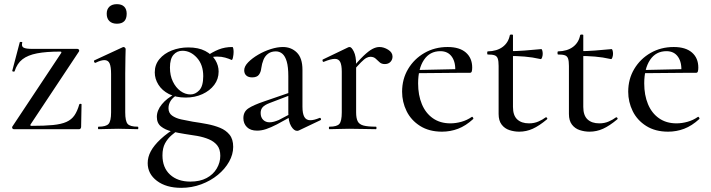

<svg xmlns="http://www.w3.org/2000/svg" viewBox="-20 -621 3416 923"><path d="M39 -12 274 -366Q278 -373 269 -373Q202 -373 158 -364.5Q114 -356 88 -336Q62 -316 50 -278Q49 -276 43.5 -277Q38 -278 39 -281L75 -418Q76 -420 82 -419.5Q88 -419 87 -417Q82 -398 93.5 -392Q105 -386 135 -386Q172 -386 226 -386Q280 -386 352 -386Q357 -386 359.5 -382Q362 -378 360 -374L127 -23Q123 -16 132 -16Q195 -16 235 -20Q275 -24 299.5 -35Q324 -46 338 -66.5Q352 -87 361 -119Q362 -122 367 -122Q372 -122 372 -119L370 -11Q370 -7 367.5 -3.5Q365 0 361 0Q313 0 259 0Q205 0 150.5 0Q96 0 46 0Q42 0 39.5 -4Q37 -8 39 -12Z M454 0Q451 0 451 -6Q451 -12 454 -12Q490 -12 502 -25.5Q514 -39 514 -81V-265Q514 -300 507 -316Q500 -332 482 -332Q474 -332 463.5 -329Q453 -326 439 -319Q435 -318 432.5 -323.5Q430 -329 434 -331L570 -394Q573 -395 574 -395Q577 -395 580.5 -392Q584 -389 584 -385Q584 -376 583 -346Q582 -316 582 -267V-81Q582 -39 593.5 -25.5Q605 -12 642 -12Q645 -12 645 -6Q645 0 642 0Q624 0 599.5 -1Q575 -2 548 -2Q521 -2 497 -1Q473 0 454 0ZM542 -507Q519 -507 506 -519.5Q493 -532 493 -555Q493 -577 506 -589Q519 -601 542 -601Q565 -601 577 -589Q589 -577 589 -555Q589 -507 542 -507Z M851 282Q779 282 734.5 248.5Q690 215 690 163Q690 134 705 106Q720 78 752 48Q784 18 835 -13L845 -2Q825 12 805.5 28.5Q786 45 773.5 68Q761 91 761 126Q761 185 797.5 218.5Q834 252 895 252Q941 252 973 235Q1005 218 1022 189Q1039 160 1039 128Q1039 96 1024 77.5Q1009 59 984 48.5Q959 38 928.5 32.5Q898 27 868 23Q836 18 805 10.5Q774 3 754 -13Q734 -29 734 -59Q734 -90 758 -119.5Q782 -149 823 -170L831 -164Q811 -153 800.5 -136.5Q790 -120 790 -101Q790 -78 807 -65.5Q824 -53 851 -47Q878 -41 907 -36Q942 -31 976 -24.5Q1010 -18 1038 -6.5Q1066 5 1083.5 26.5Q1101 48 1101 85Q1101 121 1081.5 156Q1062 191 1027.5 219.5Q993 248 947.5 265Q902 282 851 282ZM873 -152Q825 -152 792 -169Q759 -186 741.5 -214Q724 -242 724 -273Q724 -310 746.5 -337Q769 -364 806 -378.5Q843 -393 885 -393Q934 -393 966.5 -376Q999 -359 1015 -332.5Q1031 -306 1031 -277Q1031 -241 1010 -213Q989 -185 953 -168.5Q917 -152 873 -152ZM896 -167Q919 -167 938 -187Q957 -207 957 -255Q957 -310 926.5 -343.5Q896 -377 857 -377Q831 -377 814 -357.5Q797 -338 797 -296Q797 -258 811 -229Q825 -200 847.5 -183.5Q870 -167 896 -167ZM969 -316 970 -349Q1001 -371 1031 -383Q1061 -395 1097 -395Q1100 -395 1101.5 -387.5Q1103 -380 1103 -371Q1103 -359 1100 -345Q1097 -331 1093 -333Q1080 -339 1062.5 -344Q1045 -349 1024 -349Q1012 -349 1000.5 -347Q989 -345 977 -341Z M1417 6Q1413 8 1408 8Q1393 8 1379.5 -14.5Q1366 -37 1366 -79V-255Q1366 -299 1358.5 -325Q1351 -351 1337.5 -362.5Q1324 -374 1306 -374Q1284 -374 1269 -363Q1254 -352 1246.5 -333.5Q1239 -315 1236 -293Q1234 -274 1224.5 -261.5Q1215 -249 1192 -249Q1174 -249 1164 -258Q1154 -267 1154 -283Q1154 -302 1173 -321.5Q1192 -341 1221 -358Q1250 -375 1281.5 -385Q1313 -395 1340 -395Q1380 -395 1407 -368.5Q1434 -342 1434 -285V-108Q1434 -75 1443 -59Q1452 -43 1472 -43Q1489 -43 1516 -54Q1520 -56 1522.5 -50.5Q1525 -45 1520 -43ZM1216 7Q1184 7 1167 -10Q1150 -27 1150 -53Q1150 -84 1174 -100Q1198 -116 1251 -134L1376 -177L1379 -165L1277 -126Q1253 -117 1243 -106Q1233 -95 1233 -78Q1233 -57 1245 -45Q1257 -33 1276 -33Q1286 -33 1297 -36Q1308 -39 1320 -44L1396 -84L1397 -70L1311 -23Q1282 -8 1259.5 -0.5Q1237 7 1216 7Z M1670 -271 1664 -282Q1702 -328 1727 -352Q1752 -376 1770 -385.5Q1788 -395 1804 -395Q1825 -395 1846 -382Q1867 -369 1867 -349Q1867 -334 1857 -323.5Q1847 -313 1830 -313Q1814 -313 1804.5 -322Q1795 -331 1785.5 -339.5Q1776 -348 1760 -348Q1752 -348 1742 -343Q1732 -338 1715.5 -321.5Q1699 -305 1670 -271ZM1564 0Q1561 0 1561 -6Q1561 -12 1564 -12Q1600 -12 1611.5 -25.5Q1623 -39 1623 -81V-276Q1623 -308 1615.5 -323Q1608 -338 1590 -338Q1580 -338 1567 -334.5Q1554 -331 1537 -324Q1533 -322 1531 -327.5Q1529 -333 1532 -335L1655 -394Q1659 -395 1661 -395Q1670 -395 1681 -373Q1692 -351 1692 -310V-81Q1692 -53 1699.5 -38Q1707 -23 1727.5 -17.5Q1748 -12 1787 -12Q1790 -12 1790 -6Q1790 0 1787 0Q1761 0 1728 -1Q1695 -2 1658 -2Q1631 -2 1606.5 -1Q1582 0 1564 0Z M2105 12Q2043 12 1999.5 -15.5Q1956 -43 1934.5 -87Q1913 -131 1913 -180Q1913 -241 1942 -289.5Q1971 -338 2020.5 -366.5Q2070 -395 2132 -395Q2189 -395 2219.5 -368.5Q2250 -342 2250 -296Q2250 -285 2248 -278Q2246 -271 2239 -271H2168Q2172 -319 2153 -347Q2134 -375 2097 -375Q2046 -375 2018 -333Q1990 -291 1990 -220Q1990 -164 2008 -120.5Q2026 -77 2061 -52.5Q2096 -28 2145 -28Q2171 -28 2198 -35.5Q2225 -43 2248 -59Q2250 -61 2253.5 -56.5Q2257 -52 2255 -49Q2219 -16 2182 -2Q2145 12 2105 12ZM1967 -269 1966 -284 2191 -289V-271Z M2476 12Q2452 12 2429 4.5Q2406 -3 2391.5 -22Q2377 -41 2377 -73V-304Q2377 -327 2373 -339Q2369 -351 2358 -355Q2347 -359 2325 -359Q2322 -359 2322 -366.5Q2322 -374 2325 -374Q2369 -375 2396.5 -395.5Q2424 -416 2431 -452Q2432 -455 2439 -455Q2446 -455 2446 -452V-107Q2446 -66 2466.5 -47Q2487 -28 2523 -28Q2548 -28 2568.5 -37Q2589 -46 2602 -56Q2606 -59 2609.5 -54.5Q2613 -50 2609 -47Q2572 -16 2541 -2Q2510 12 2476 12ZM2579 -337Q2539 -346 2502 -349Q2465 -352 2424 -352V-375Q2464 -375 2501.5 -378Q2539 -381 2582 -385Q2585 -385 2587 -378Q2589 -371 2589 -362Q2589 -354 2586 -345Q2583 -336 2579 -337Z M2814 12Q2790 12 2767 4.5Q2744 -3 2729.5 -22Q2715 -41 2715 -73V-304Q2715 -327 2711 -339Q2707 -351 2696 -355Q2685 -359 2663 -359Q2660 -359 2660 -366.5Q2660 -374 2663 -374Q2707 -375 2734.5 -395.5Q2762 -416 2769 -452Q2770 -455 2777 -455Q2784 -455 2784 -452V-107Q2784 -66 2804.5 -47Q2825 -28 2861 -28Q2886 -28 2906.5 -37Q2927 -46 2940 -56Q2944 -59 2947.5 -54.5Q2951 -50 2947 -47Q2910 -16 2879 -2Q2848 12 2814 12ZM2917 -337Q2877 -346 2840 -349Q2803 -352 2762 -352V-375Q2802 -375 2839.5 -378Q2877 -381 2920 -385Q2923 -385 2925 -378Q2927 -371 2927 -362Q2927 -354 2924 -345Q2921 -336 2917 -337Z M3192 12Q3130 12 3086.5 -15.5Q3043 -43 3021.5 -87Q3000 -131 3000 -180Q3000 -241 3029 -289.5Q3058 -338 3107.5 -366.5Q3157 -395 3219 -395Q3276 -395 3306.5 -368.5Q3337 -342 3337 -296Q3337 -285 3335 -278Q3333 -271 3326 -271H3255Q3259 -319 3240 -347Q3221 -375 3184 -375Q3133 -375 3105 -333Q3077 -291 3077 -220Q3077 -164 3095 -120.5Q3113 -77 3148 -52.5Q3183 -28 3232 -28Q3258 -28 3285 -35.5Q3312 -43 3335 -59Q3337 -61 3340.5 -56.5Q3344 -52 3342 -49Q3306 -16 3269 -2Q3232 12 3192 12ZM3054 -269 3053 -284 3278 -289V-271Z"/></svg>

Font: Cormorant Light Medium
Style: Regular
Weight: 500
Version: Version 4.000